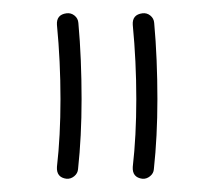

<svg xmlns="http://www.w3.org/2000/svg" viewBox="-20 -701 317 293"><path d="M197.3 -428.2Q181.6 -430.2 182.6 -446.3Q188 -493.7 188 -549.8Q188 -606.9 182.6 -663.1Q181.6 -678.7 197.3 -680.7Q204.1 -681.6 209.5 -677.2Q214.8 -672.9 215.3 -666Q217.8 -638.7 219 -609.1Q220.2 -579.6 220.2 -549.8Q220.2 -492.7 214.8 -442.9Q214.4 -436.5 209 -432.1Q203.6 -427.7 197.3 -428.2ZM81.5 -428.2Q65.9 -430.2 66.9 -446.3Q72.3 -493.7 72.3 -549.8Q72.3 -606.9 66.9 -663.1Q65.9 -678.7 81.5 -680.7Q88.4 -681.6 93.8 -677.2Q99.1 -672.9 99.6 -666Q102.1 -638.7 103.3 -609.1Q104.5 -579.6 104.5 -549.8Q104.5 -492.7 99.1 -442.9Q98.6 -436.5 93.3 -432.1Q87.9 -427.7 81.5 -428.2Z"/></svg>

Font: Mikhak-DS2-FD Light
Style: Regular
Weight: 300
Designer: Amin Abedi
Version: Version 3.2